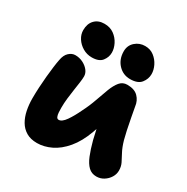

<svg xmlns="http://www.w3.org/2000/svg" viewBox="-175 -920 1058 1085"><g transform="rotate(30 354.0 -377.5)"><path d="M209 13Q167 13 138.5 -4Q110 -21 93 -50Q76 -79 68.5 -116Q61 -153 61 -193Q61 -227 63 -264.5Q65 -302 68.5 -338.5Q72 -375 76 -406Q80 -437 84 -456Q90 -491 109 -508.5Q128 -526 150 -526Q177 -526 200 -514.5Q223 -503 237.5 -485Q252 -467 252 -446Q252 -430 248.5 -405Q245 -380 240.5 -350.5Q236 -321 232.5 -290Q229 -259 229 -229Q229 -214 230 -198.5Q231 -183 235.5 -172.5Q240 -162 250 -162Q271 -162 294 -195Q317 -228 339 -275Q362 -320 377.5 -365Q393 -410 407 -446.5Q421 -483 439.5 -505.5Q458 -528 488 -528Q535 -528 559 -503.5Q583 -479 587 -443Q592 -417 599 -378Q606 -339 614 -302.5Q622 -266 627 -248Q639 -206 653.5 -179.5Q668 -153 678.5 -131.5Q689 -110 689 -84Q689 -60 676 -39Q663 -18 641.5 -4.5Q620 9 594 9Q563 9 542 -11Q521 -31 505.5 -69Q490 -107 476 -160Q467 -198 459 -235Q451 -272 444.5 -307Q438 -342 433 -373L515 -389Q511 -376 502.5 -347.5Q494 -319 481 -281Q468 -243 453 -200Q426 -126 386 -78.5Q346 -31 300 -9Q254 13 209 13ZM484 -563Q438 -563 406.5 -596.5Q375 -630 375 -682Q375 -720 402 -744Q429 -768 466 -768Q500 -768 524.5 -749Q549 -730 562.5 -702.5Q576 -675 576 -648Q576 -616 555 -589.5Q534 -563 484 -563ZM235 -561Q203 -561 176 -577Q149 -593 133 -618Q117 -643 117 -671Q117 -713 140.5 -737.5Q164 -762 204 -762Q241 -762 267 -743Q293 -724 307 -696Q321 -668 321 -641Q321 -611 301.5 -586Q282 -561 235 -561Z"/></g></svg>

Font: Shantell Sans ExtraBold
Style: Regular
Weight: 800
Designer: Stephen Nixon, Anya Danilova, Shantell Martin
Foundry: Arrow Type
Version: Version 1.011;[c5ecc13dd]